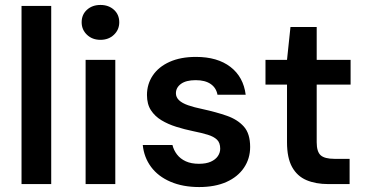

<svg xmlns="http://www.w3.org/2000/svg" viewBox="-20 -744 1481 776"><path d="M67 0V-720H187V0Z M326 0V-502H446V0ZM386 -583Q353 -583 331.5 -603.5Q310 -624 310 -654Q310 -685 331.5 -704.5Q353 -724 386 -724Q419 -724 440.5 -704.5Q462 -685 462 -654Q462 -624 440.5 -603.5Q419 -583 386 -583Z M785 12Q719 12 669 -9.5Q619 -31 590.5 -69.5Q562 -108 557 -158H677Q682 -137 695.5 -119.5Q709 -102 731 -92Q753 -82 784 -82Q813 -82 832 -90.5Q851 -99 860.5 -113Q870 -127 870 -143Q870 -167 857 -179.5Q844 -192 819.5 -199.5Q795 -207 760 -214Q726 -221 692.5 -231.5Q659 -242 632.5 -258Q606 -274 590 -298.5Q574 -323 574 -360Q574 -404 597.5 -439Q621 -474 665.5 -494Q710 -514 772 -514Q859 -514 911.5 -473.5Q964 -433 973 -361H859Q854 -389 831.5 -404.5Q809 -420 771 -420Q732 -420 711.5 -405Q691 -390 691 -367Q691 -351 703.5 -339Q716 -327 740.5 -318.5Q765 -310 799 -303Q854 -291 897 -276Q940 -261 965.5 -232.5Q991 -204 991 -150Q991 -103 966 -66Q941 -29 895 -8.5Q849 12 785 12Z M1307 0Q1256 0 1218.5 -16Q1181 -32 1160.5 -69Q1140 -106 1140 -169V-402H1053V-502H1140L1154 -635H1260V-502H1397V-402H1260V-169Q1260 -131 1276 -116.5Q1292 -102 1332 -102H1393V0Z"/></svg>

Font: DM Sans 16pt SemiBold
Style: Regular
Weight: 600
Version: Version 4.004;gftools[0.9.30]